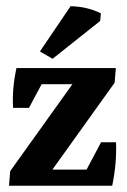

<svg xmlns="http://www.w3.org/2000/svg" viewBox="-20 -595 408 615"><path d="M8.8 0 12.7 -46.9 211.9 -325.2H113.3L72.8 -249.5H22Q18.1 -309.6 32.7 -377H351.1L347.2 -330.1L147.9 -51.8H257.3L303.7 -139.2H351.6Q354.5 -73.2 339.4 0ZM148.4 -406.7 107.9 -430.2 206.1 -575.2Q260.3 -573.7 303.2 -552.2L300.8 -527.8Z"/></svg>

Font: Markazi Text
Style: Bold
Weight: 700
Designer: Borna Izadpanah (Arabic designer), Fiona Ross (Arabic design director) and Florian Runge (Latin designer)
Foundry: Borna Izadpanah and Florian Runge
Version: Version 1.001; ttfautohint (v1.8.3)